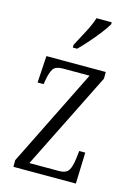

<svg xmlns="http://www.w3.org/2000/svg" viewBox="-117 -828 627 891"><g transform="rotate(15 196.5 -383.0)"><path d="M39 0V-32L271 -500H145Q108 -500 96.5 -482.5Q85 -465 78 -425L75 -407H46L54 -536H339V-504L106 -36H247Q282 -36 294 -54.5Q306 -73 311 -115L315 -150H344L339 0ZM162 -619Q184 -660 203 -696Q222 -732 233 -766H306V-756Q296 -739 275.5 -712Q255 -685 230 -656.5Q205 -628 183 -606H162Z"/></g></svg>

Font: Noto Serif Ethiopic ExtraCondensed Light
Style: Regular
Weight: 300
Width: 2
Designer: Monotype Design Team
Foundry: Monotype Imaging Inc.
Version: Version 2.102; ttfautohint (v1.8.4.7-5d5b)